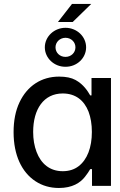

<svg xmlns="http://www.w3.org/2000/svg" viewBox="-20 -940 607 971"><path d="M278.1 10.7C345.9 10.7 386 -15.6 409.4 -45.5C421.2 -60.4 430 -73.5 436.1 -84.5H445.3V0H541.2V-545.5H442.8V-457.7H436.1C423.7 -479 403.1 -512.8 361.9 -535.5C340.9 -546.9 313.6 -552.6 279.1 -552.6C189.6 -552.6 117.9 -506 78.5 -422.2C58.6 -380 48.7 -329.9 48.7 -271.7C48.7 -154.8 90.2 -68.9 159.4 -23.4C193.9 -0.7 233.7 10.7 278.1 10.7ZM297.2 -74.2C231.9 -74.2 187.5 -111.9 164.8 -171.9C153.4 -202.1 147.7 -235.4 147.7 -272.7C147.7 -388.5 201.3 -467.3 297.2 -467.3C361.5 -467.3 405.2 -433.2 427.9 -375C438.9 -345.5 444.6 -311.4 444.6 -272.7C444.6 -194.2 421.2 -132.8 377.5 -99.4C355.8 -82.7 328.8 -74.2 297.2 -74.2ZM347.7 -828.8 441.4 -920.1H344.1L273.1 -828.8ZM311.1 -602.3C369 -601.9 415.5 -646.3 415.5 -700.6C415.5 -755 369 -799.4 311.1 -799.4C253.9 -799.4 206.7 -755 206.7 -700.6C206.7 -646.3 253.9 -601.9 311.1 -602.3ZM311.1 -652.3C282.3 -652.3 260.7 -673.7 260.7 -700.6C260.7 -727.3 282.7 -748.6 311.1 -748.9C339.8 -748.9 361.5 -727.3 361.5 -700.6C361.5 -673.7 339.8 -652.3 311.1 -652.3Z"/></svg>

Font: Inter 465
Style: Regular
Weight: 400
Designer: Rasmus Andersson
Foundry: rsms
Version: Version 3.019;Glyphs 3.1.2 (3151)